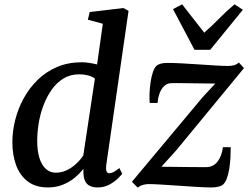

<svg xmlns="http://www.w3.org/2000/svg" viewBox="-20 -854 1144 885"><path d="M469.5 -91.5Q467.5 -73.5 471 -64.5Q474.5 -55.5 484 -55.5Q493 -55.5 503.5 -61Q514 -66.5 530 -79.5L543.5 -53Q538.5 -46.5 523.2 -31.2Q508 -16 484 -3Q460 10 429 10Q397.5 10 381.5 -6.2Q365.5 -22.5 364.5 -56L364 -76Q349 -55.5 325.5 -35.8Q302 -16 270.5 -3Q239 10 201 10Q144 10 107.5 -18Q71 -46 54 -93.2Q37 -140.5 37 -198.5Q37 -248.5 50 -300.8Q63 -353 89 -400.5Q115 -448 153.5 -485.8Q192 -523.5 243 -545.2Q294 -567 357 -567Q373.5 -567 392.2 -564Q411 -561 427.5 -557L454 -744.5L385 -763L393.5 -798.5L549 -817L572.5 -804ZM417.5 -492Q402.5 -502.5 383.8 -507Q365 -511.5 345.5 -511.5Q304 -511.5 272.2 -492Q240.5 -472.5 217.8 -440Q195 -407.5 180 -367.5Q165 -327.5 158.2 -285Q151.5 -242.5 151.5 -204Q151.5 -159.5 161.5 -126.5Q171.5 -93.5 190.8 -75.8Q210 -58 237 -58Q265 -58 289.5 -70.2Q314 -82.5 333.2 -101Q352.5 -119.5 364 -138ZM972.5 -469Q959.5 -469 937.2 -469.2Q915 -469.5 888.8 -469.8Q862.5 -470 837.2 -470.5Q812 -471 793 -471Q774 -471 767 -470.5Q748.5 -469.5 735.5 -456.2Q722.5 -443 715.2 -422.8Q708 -402.5 706.5 -379.5H670Q668.5 -396 669.2 -421.8Q670 -447.5 674 -474.8Q678 -502 685.5 -523.8Q693 -545.5 705.5 -554Q711 -557.5 722 -560.8Q733 -564 751.5 -564Q778.5 -564 816.8 -562Q855 -560 895.8 -557.2Q936.5 -554.5 972.8 -552.2Q1009 -550 1031.5 -550Q1045.5 -550 1058 -553.2Q1070.5 -556.5 1081.5 -565.5L1104.5 -540L791.5 -160L724 -85.5Q744.5 -85.5 773 -85Q801.5 -84.5 831.8 -84.2Q862 -84 888 -83.8Q914 -83.5 929 -83.5Q963 -83.5 982.8 -109.2Q1002.5 -135 1007.5 -175.5H1043.5Q1043.5 -155.5 1042.2 -129Q1041 -102.5 1036.8 -76.2Q1032.5 -50 1024.8 -29.5Q1017 -9 1004 0Q998 3.5 985.2 6.8Q972.5 10 954 10Q926.5 10 886.5 7.5Q846.5 5 803.8 2Q761 -1 724 -3.2Q687 -5.5 664.5 -5.5Q652.5 -5.5 639 -1.8Q625.5 2 615 11L588 -16L914.5 -406.5ZM876.5 -624.5 777.5 -812 819.5 -834Q844.5 -802 870 -769.2Q895.5 -736.5 921.5 -703.5Q958.5 -736 990.5 -768.8Q1022.5 -801.5 1061 -834L1099.5 -809L949 -624.5Z"/></svg>

Font: Merriweather 20pt Medium
Style: Italic
Weight: 500
Italic angle: -7.8°
Version: Version 2.101